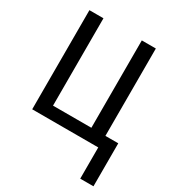

<svg xmlns="http://www.w3.org/2000/svg" viewBox="-204 -778 1007 1105"><g transform="rotate(30 300.0 -226.0)"><path d="M589.4 -78.1V207.5H501.5V0H62.5V-658.7H155.8V-78.1H410.6V-658.7H503.9V-78.1Z"/></g></svg>

Font: Cousine
Style: Regular
Weight: 400
Monospace: yes
Designer: Steve Matteson
Foundry: Monotype Imaging Inc.
Version: Version 1.21